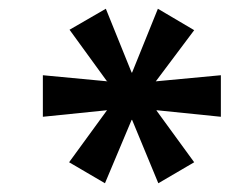

<svg xmlns="http://www.w3.org/2000/svg" viewBox="-20 -739 525 439"><path d="M220 -320 138 -368 224 -486 225 -487 78 -472V-567L226 -553L224 -554L139 -671L222 -719L281 -573H282L341 -719L424 -670L337 -554L336 -553L485 -567V-472L338 -487V-486L424 -368L342 -320L282 -465H281Z"/></svg>

Font: Nunito Sans 7pt SemiCondensed
Style: Bold Italic
Weight: 700
Width: 4
Italic angle: -9°
Designer: Vernon Adams
Foundry: Vernon Adams
Version: Version 3.101;gftools[0.9.27]